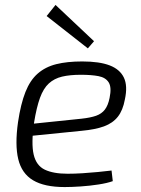

<svg xmlns="http://www.w3.org/2000/svg" viewBox="-20 -746 573 778"><path d="M313 -497Q383 -497 424.5 -481Q466 -465 482 -431.5Q498 -398 486 -343Q478 -299 457.5 -273Q437 -247 401.5 -234Q366 -221 311 -216L72 -192L78 -241L310 -265Q347 -269 369.5 -277Q392 -285 405 -302Q418 -319 424 -349Q433 -392 420.5 -412Q408 -432 379 -437.5Q350 -443 308 -443Q263 -443 231.5 -435.5Q200 -428 178 -408Q156 -388 142 -349.5Q128 -311 118 -249Q106 -164 116.5 -119.5Q127 -75 161.5 -58.5Q196 -42 254 -42Q282 -42 314 -44Q346 -46 376.5 -49Q407 -52 432 -55L437 -12Q415 -4 379.5 1.5Q344 7 307 9.5Q270 12 242 12Q160 12 114 -15.5Q68 -43 54 -101Q40 -159 53 -251Q64 -325 83 -373Q102 -421 133 -448Q164 -475 208 -486Q252 -497 313 -497ZM205 -726 361 -579 336 -550 169 -681Z"/></svg>

Font: Exo 2 Light
Style: Italic
Weight: 300
Italic angle: -8°
Designer: Natanael Gama
Foundry: Natanael Gama
Version: Version 2.010